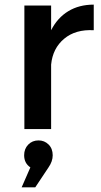

<svg xmlns="http://www.w3.org/2000/svg" viewBox="-20 -556 434 827"><path d="M73.2 251 110.8 165Q84 147 84 112.8Q84 85 101.6 66.9Q119.1 48.8 146 48.8Q171.4 48.8 189.2 66.4Q207 84 207 112.8Q207 139.2 189 165L131.8 251ZM85 0V-532.2H200.2V-425.8Q227.5 -479.5 274.2 -507.8Q320.8 -536.1 383.8 -536.1V-425.8Q305.2 -430.2 256.1 -388.9Q207 -347.7 200.2 -277.8V0Z"/></svg>

Font: Trueno
Style: Regular
Weight: 400
Designer: Julieta Ulanovsky
Foundry: Julieta Ulanovsky
Version: Version 3.001b | FøM Fix